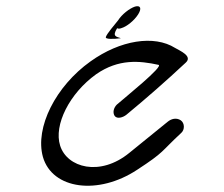

<svg xmlns="http://www.w3.org/2000/svg" viewBox="-20 -568 715 613"><path d="M559 -144C570 -154 570 -175 557 -184C543 -193 527 -189 515 -179L393 -80C299 -3 194 -33 172 -103C151 -169 202 -270 287 -331C359 -381 426 -374 486 -361C504 -357 378 -256 353 -234C343 -224 339 -209 346 -198C354 -187 373 -193 384 -202C447 -254 511 -310 573 -368C596 -389 554 -406 539 -415C472 -457 364 -440 269 -372C158 -293 91 -161 117 -67C147 37 294 56 418 -26C507 -84 492 -82 559 -144ZM421 -522C433 -541 429 -552 411 -547C393 -541 369 -522 357 -503C344 -487 321 -460 318 -450C315 -442 343 -443 366 -446C352 -451 337 -451 354 -478C357 -476 362 -476 367 -478C385 -483 409 -503 421 -522Z"/></svg>

Font: Hi. Perspective
Style: Perspective
Weight: 400
Designer: Mew Too, Robert Jablonski
Foundry: Cannot Into Space Fonts
Version: Version 1.996